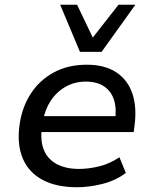

<svg xmlns="http://www.w3.org/2000/svg" viewBox="-20 -778 645 807"><path d="M304 9Q216 9 158 -22.5Q100 -54 75.5 -112.5Q51 -171 62 -252Q72 -326 108.5 -383Q145 -440 205 -473Q265 -506 345 -506Q421 -506 469.5 -473.5Q518 -441 537 -383Q556 -325 545 -246L542 -223H134L144 -290H485L463 -268Q471 -320 459.5 -357Q448 -394 418 -414.5Q388 -435 341 -435Q294 -435 256 -413.5Q218 -392 193.5 -355Q169 -318 161 -271L157 -250Q148 -192 163 -151.5Q178 -111 216.5 -89.5Q255 -68 312 -68Q353 -68 397.5 -79Q442 -90 482 -117L509 -51Q466 -19 410.5 -5Q355 9 304 9ZM316 -560 233 -758H304L370 -620L478 -758H549L407 -560Z"/></svg>

Font: Nunito Sans 7pt Medium
Style: Italic
Weight: 500
Italic angle: -9°
Designer: Vernon Adams
Foundry: Vernon Adams
Version: Version 3.101;gftools[0.9.27]